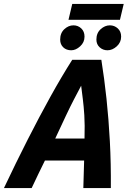

<svg xmlns="http://www.w3.org/2000/svg" viewBox="-69 -950 649 970"><path d="M-49 0Q12 -129 71 -245Q130 -361 186 -462Q242 -563 296 -648H443Q458 -554 469 -451.5Q480 -349 486 -236.5Q492 -124 491 0H352L356 -139H158Q142 -106 125 -71.5Q108 -37 91 0ZM210 -250H358Q360 -321 357 -367.5Q354 -414 349.5 -449Q345 -484 341 -517Q323 -483 305 -448.5Q287 -414 265 -367.5Q243 -321 210 -250ZM291 -696Q266 -696 250.5 -711Q235 -726 235 -750Q235 -783 256 -802.5Q277 -822 302 -822Q325 -822 341.5 -806.5Q358 -791 358 -765Q358 -736 336 -716Q314 -696 291 -696ZM474 -696Q451 -696 434.5 -711Q418 -726 418 -750Q418 -783 439.5 -802.5Q461 -822 486 -822Q509 -822 526 -806.5Q543 -791 543 -765Q543 -736 521 -716Q499 -696 474 -696ZM277 -850 296 -930H556L537 -850Z"/></svg>

Font: Ubuntu Sans Mono
Style: Italic
Weight: 400
Italic angle: -13.5°
Monospace: yes
Designer: Dalton Maag Ltd
Foundry: Dalton Maag Ltd
Version: Version 1.006